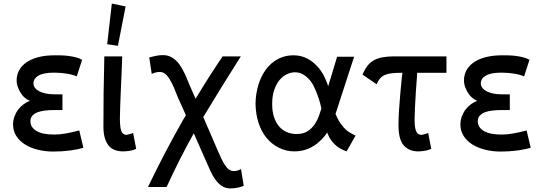

<svg xmlns="http://www.w3.org/2000/svg" viewBox="-20 -838 3022 1073"><path d="M446 -12Q433 -8 413.5 -4Q394 0 371.5 3Q349 6 325 7.5Q301 9 279 9Q232 9 190.5 -1.5Q149 -12 118.5 -31.5Q88 -51 70.5 -79Q53 -107 53 -142Q53 -166 61 -187.5Q69 -209 82 -226Q95 -243 112 -255.5Q129 -268 146 -274V-275Q133 -280 120 -290.5Q107 -301 97 -316.5Q87 -332 80 -350.5Q73 -369 73 -390Q73 -419 86.5 -444.5Q100 -470 127 -489Q154 -508 194 -518.5Q234 -529 288 -529Q305 -529 323.5 -528.5Q342 -528 362 -525.5Q382 -523 401 -518.5Q420 -514 439 -504L409 -411Q398 -416 383.5 -420Q369 -424 352.5 -426.5Q336 -429 318.5 -430.5Q301 -432 283 -432Q251 -432 229 -427.5Q207 -423 193.5 -414.5Q180 -406 173.5 -395.5Q167 -385 167 -372Q167 -358 176 -346.5Q185 -335 200 -327.5Q215 -320 235.5 -315.5Q256 -311 280 -311H329V-223H282Q255 -223 230.5 -220Q206 -217 188.5 -210Q171 -203 160.5 -191Q150 -179 150 -161Q150 -126 184 -106Q218 -86 282 -86Q314 -86 347.5 -92Q381 -98 423 -109Z M667 8Q643 8 622.5 0.5Q602 -7 588 -23.5Q574 -40 566 -66.5Q558 -93 558 -128Q558 -269 559 -317.5Q560 -366 561 -417Q562 -468 563 -523H663Q662 -480 659.5 -428.5Q657 -377 655 -327.5Q653 -278 651.5 -236.5Q650 -195 650 -171Q651 -118 659.5 -102Q668 -86 686 -84Q695 -86 705 -88.5Q715 -91 724 -95L741 -6Q724 2 704 5Q684 8 667 8ZM682 -802 639 -582 579 -591 605 -818Z M1268 215Q1240 215 1219.5 201Q1199 187 1183.5 165.5Q1168 144 1156 117.5Q1144 91 1134 68L1063 -93Q982 52 911 207H807Q898 17 1002 -166Q1010 -180 1019 -194L974 -294Q962 -325 951 -350.5Q940 -376 928 -395.5Q916 -415 903 -425.5Q890 -436 872 -436Q861 -436 848.5 -432.5Q836 -429 828 -425L814 -517Q828 -521 849 -525.5Q870 -530 890 -530Q920 -530 942.5 -516Q965 -502 981.5 -479.5Q998 -457 1012 -427Q1026 -397 1038 -366L1073 -286Q1145 -406 1224 -523H1326Q1222 -360 1116 -184L1198 6Q1208 30 1218 50.5Q1228 71 1238.5 86.5Q1249 102 1261 110Q1273 118 1286 118Q1288 118 1290 118Q1298 118 1308 115Q1318 112 1327 107L1342 200Q1331 206 1310 210.5Q1289 215 1268 215Z M1917 8 1897 0Q1879 -8 1863.5 -20Q1848 -32 1834.5 -49Q1821 -66 1812 -88Q1811 -93 1809 -98Q1790 -69 1765 -47Q1737 -21 1701.5 -6.5Q1666 8 1626 8Q1579 8 1539 -12Q1499 -32 1470 -67Q1441 -102 1425 -151Q1409 -200 1408 -258Q1409 -316 1424.5 -365.5Q1440 -415 1467.5 -451.5Q1495 -488 1534 -508.5Q1573 -529 1619 -529Q1664 -529 1699.5 -509.5Q1735 -490 1761.5 -458Q1788 -426 1804 -383Q1810 -370 1814 -356L1864 -521H1959L1855 -201Q1865 -178 1875 -161Q1887 -142 1899 -128Q1911 -114 1922.5 -105.5Q1934 -97 1944 -92L1967 -80ZM1765 -198Q1771 -215 1776 -231Q1773 -244 1770 -258Q1763 -284 1753.5 -309.5Q1744 -335 1732.5 -358Q1721 -381 1705 -397.5Q1689 -414 1670.5 -424Q1652 -434 1628 -434Q1606 -434 1583 -423Q1560 -412 1542 -390.5Q1524 -369 1512.5 -335.5Q1501 -302 1501 -257Q1501 -214 1512 -182Q1523 -150 1541.5 -129.5Q1560 -109 1584.5 -99Q1609 -89 1637 -89Q1675 -89 1699.5 -105Q1724 -121 1740 -145.5Q1756 -170 1765 -198Z M2316 8Q2266 8 2236.5 -25.5Q2207 -59 2207 -137Q2207 -179 2210 -223.5Q2213 -268 2217 -314.5Q2221 -361 2226 -409Q2227 -420 2229 -431H2217Q2189 -431 2168 -428.5Q2147 -426 2131.5 -419.5Q2116 -413 2104.5 -400Q2093 -387 2085 -367L2006 -421Q2018 -450 2033.5 -470Q2049 -490 2070 -501.5Q2091 -513 2119 -518Q2147 -523 2183 -523H2475V-431H2311Q2311 -425 2311 -420Q2307 -372 2304 -325Q2301 -278 2299 -236.5Q2297 -195 2297 -171Q2297 -144 2299.5 -127.5Q2302 -111 2307 -101.5Q2312 -92 2319 -88.5Q2326 -85 2335 -84Q2343 -86 2353.5 -88.5Q2364 -91 2373 -95L2390 -6Q2372 2 2352.5 5Q2333 8 2316 8Z M2946 -12Q2933 -8 2913.5 -4Q2894 0 2871.5 3Q2849 6 2825 7.5Q2801 9 2779 9Q2732 9 2690.5 -1.5Q2649 -12 2618.5 -31.5Q2588 -51 2570.5 -79Q2553 -107 2553 -142Q2553 -166 2561 -187.5Q2569 -209 2582 -226Q2595 -243 2612 -255.5Q2629 -268 2646 -274V-275Q2633 -280 2620 -290.5Q2607 -301 2597 -316.5Q2587 -332 2580 -350.5Q2573 -369 2573 -390Q2573 -419 2586.5 -444.5Q2600 -470 2627 -489Q2654 -508 2694 -518.5Q2734 -529 2788 -529Q2805 -529 2823.5 -528.5Q2842 -528 2862 -525.5Q2882 -523 2901 -518.5Q2920 -514 2939 -504L2909 -411Q2898 -416 2883.5 -420Q2869 -424 2852.5 -426.5Q2836 -429 2818.5 -430.5Q2801 -432 2783 -432Q2751 -432 2729 -427.5Q2707 -423 2693.5 -414.5Q2680 -406 2673.5 -395.5Q2667 -385 2667 -372Q2667 -358 2676 -346.5Q2685 -335 2700 -327.5Q2715 -320 2735.5 -315.5Q2756 -311 2780 -311H2829V-223H2782Q2755 -223 2730.5 -220Q2706 -217 2688.5 -210Q2671 -203 2660.5 -191Q2650 -179 2650 -161Q2650 -126 2684 -106Q2718 -86 2782 -86Q2814 -86 2847.5 -92Q2881 -98 2923 -109Z"/></svg>

Font: Rising Sun Medium
Style: Regular
Weight: 500
Designer: Matt McInerney, Pablo Impallari, Rodrigo Fuenzalida (Raleway font), Stephen Hutchings (Greek), Cristiano Sobral (main ch
Foundry: The Rising Sun Project Authors
Version: Version 4.327; ttfautohint (v1.8.4.7-5d5b-dirty)